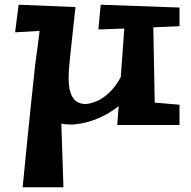

<svg xmlns="http://www.w3.org/2000/svg" viewBox="-20 -519 810 814"><path d="M741 -75 636 -84 630 -403 741 -408V-487L407 -499L397 -394L507 -398L492 -192C431 -78 343 -78 343 -78C288 -78 271 -126 271 -185C271 -239 277 -272 300 -489L59 -499L44 -382L148 -388C136 -288 129 -254 126 -214C111 -83 76 275 76 275H249L240 5C253 8 268 9 285 9C285 9 385 9 483 -69L477 11H741Z"/></svg>

Font: Peralta
Style: Regular
Weight: 400
Designer: Astigmatic (AOETI)
Foundry: Astigmatic (AOETI)
Version: Version 1.000